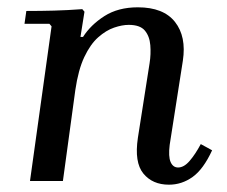

<svg xmlns="http://www.w3.org/2000/svg" viewBox="-20 -495 620 525"><path d="M529 -101 560 -84Q536 -32 506.5 -11Q477 10 442 10Q397 10 372 -20.5Q347 -51 357 -118L389 -322Q393 -347 391 -371.5Q389 -396 376 -411.5Q363 -427 332 -427Q314 -427 292 -419.5Q270 -412 248.5 -393Q227 -374 210.5 -339Q194 -304 186 -249L152 0H62L121 -423L115 -430H47L52 -465Q91 -465 128 -466Q165 -467 205 -470L211 -463L200 -394H207Q228 -427 265.5 -451Q303 -475 357 -475Q427 -475 458.5 -435Q490 -395 480 -329L444 -99Q440 -67 446.5 -52Q453 -37 467 -37Q483 -37 498.5 -55Q514 -73 529 -101Z"/></svg>

Font: Brygada 1918 Medium
Style: Italic
Weight: 500
Italic angle: -8°
Designer: Mateusz Machalski | Borys Kosmynka | Przemek Hoffer
Foundry: NIEPODLEGLA 2018
Version: Version 3.006